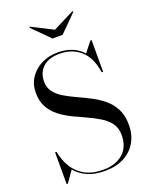

<svg xmlns="http://www.w3.org/2000/svg" viewBox="-176 -1057 918 1166"><g transform="rotate(-20 283.0 -474.0)"><path d="M303 -895 440.5 -964.5 446 -960 336 -850H271L161 -960L166.5 -964.5ZM57 10H49V-195H58Q69 -137.5 96.8 -92.5Q124.5 -47.5 171.8 -21.5Q219 4.5 289 4.5Q368.5 4.5 416.8 -37Q465 -78.5 465 -157Q465 -201 443 -231.5Q421 -262 385.2 -284.2Q349.5 -306.5 306.5 -325.8Q263.5 -345 220.5 -365.8Q177.5 -386.5 141.8 -414Q106 -441.5 84.2 -480.5Q62.5 -519.5 62.5 -575Q62.5 -630 90.8 -671.8Q119 -713.5 166 -736.8Q213 -760 269.5 -760Q319.5 -760 360.8 -744Q402 -728 431.5 -695L482.5 -760H490.5V-555H481.5Q466.5 -655 412 -701.8Q357.5 -748.5 279.5 -748.5Q207.5 -748.5 170.2 -713.5Q133 -678.5 133 -621Q133 -581.5 154.2 -553.8Q175.5 -526 210.8 -505Q246 -484 288 -465Q330 -446 372 -424.2Q414 -402.5 449.2 -373Q484.5 -343.5 506 -301.5Q527.5 -259.5 527.5 -200Q527.5 -135 499.2 -86.8Q471 -38.5 419.5 -11.8Q368 15 297.5 15Q231 15 184.5 -5.8Q138 -26.5 108 -62.5Z"/></g></svg>

Font: Bodoni* 24pt
Style: Regular
Weight: 400
Version: Version 2.3